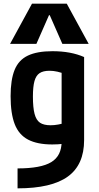

<svg xmlns="http://www.w3.org/2000/svg" viewBox="-20 -810 540 1050"><path d="M76 111Q204 111 260.5 76.5Q317 42 317 -36V-467L345 -402Q316 -413 294 -418Q272 -423 251 -423Q216 -423 196.5 -410Q177 -397 168.5 -366.5Q160 -336 160 -282Q160 -222 169 -187.5Q178 -153 198.5 -139Q219 -125 257 -125Q277 -125 298.5 -129Q320 -133 349 -141L380 -33Q354 -27 326 -23.5Q298 -20 266 -20Q184 -20 133.5 -46.5Q83 -73 60.5 -131Q38 -189 38 -284Q38 -374 60 -428Q82 -482 132.5 -506Q183 -530 267 -530Q368 -530 440 -498V-44Q440 91 351 155.5Q262 220 76 220ZM35 -570 155 -790H345L465 -570H321L252 -727H248L179 -570Z"/></svg>

Font: M PLUS 1 Code SemiBold
Style: Regular
Weight: 600
Designer: Coji Morishita
Foundry: UNDERFOREST DESIGN
Version: Version 1.005